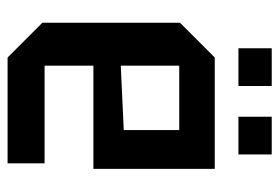

<svg xmlns="http://www.w3.org/2000/svg" viewBox="-138 -616 754 519"><g transform="rotate(90 239.5 -357.0)"><path d="M42 -94V-466L136 -560H437V-232H158V-100H422V0H136ZM158 -306 332 -314V-464H158ZM111 -624V-714H213V-624ZM296 -624V-714H398V-624Z"/></g></svg>

Font: Tektur SemiCondensed Medium
Style: Regular
Weight: 500
Width: 4
Designer: Adam Jagosz
Foundry: Adam Jagosz
Version: Version 1.005;gftools[0.9.30]